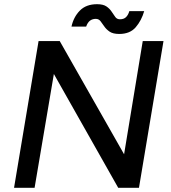

<svg xmlns="http://www.w3.org/2000/svg" viewBox="-20 -896 814 916"><path d="M47 0 164 -700H265L572 -160L661 -700H760L643 0H544L237 -543L145 0ZM549 -734Q519 -734 503 -745Q487 -756 477.5 -770Q468 -784 459.5 -795Q451 -806 437 -806Q421 -806 409.5 -797.5Q398 -789 391 -769H321Q331 -815 361 -845.5Q391 -876 443 -876Q472 -876 487.5 -865.5Q503 -855 512.5 -840.5Q522 -826 530 -815Q538 -804 552 -804Q571 -804 581.5 -814.5Q592 -825 597 -843H668Q655 -798 627.5 -766Q600 -734 549 -734Z"/></svg>

Font: Figtree Medium
Style: Italic
Weight: 500
Italic angle: -9.5°
Foundry: Erik Kennedy
Version: Version 2.001; ttfautohint (v1.8.4.7-5d5b);gftools[0.9.27]